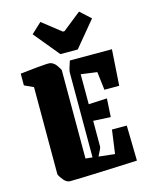

<svg xmlns="http://www.w3.org/2000/svg" viewBox="-127 -932 810 1027"><g transform="rotate(-15 278.0 -418.0)"><path d="M25 -545V-610Q45 -612 71.5 -615Q98 -618 124 -620.5Q150 -623 169 -624Q188 -625 194 -623Q213 -617 225.5 -599Q238 -581 242 -572V-82L280 -78V-548Q280 -556 285 -573Q290 -590 297 -610H530L517 -411H435L423 -512L334 -524V-358L436 -363L430 -261L334 -266V-123Q334 -118 327.5 -105Q321 -92 312 -74L401 -64L419 -195H501L505 0Q459 2 403.5 4.5Q348 7 294 9Q240 11 197 12.5Q154 14 132 14Q113 14 97 -5Q81 -24 75 -39V-522ZM257 -656 141 -797 198 -850 301 -769H310L412 -850L470 -797L353 -656Z"/></g></svg>

Font: Grenze Gotisch Black
Style: Regular
Weight: 900
Designer: Renata Polastri
Foundry: Omnibus-Type
Version: Version 1.001